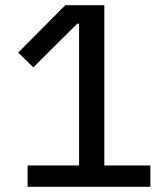

<svg xmlns="http://www.w3.org/2000/svg" viewBox="-20 -718 640 738"><path d="M558 0H86V-82H284V-627H277L108 -459L50 -516L231 -698H381V-82H558Z"/></svg>

Font: IBM Plex Mono Text
Style: Regular
Weight: 450
Designer: Mike Abbink, Paul van der Laan, Pieter van Rosmalen
Foundry: Bold Monday
Version: Version 2.000